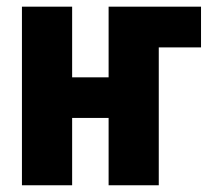

<svg xmlns="http://www.w3.org/2000/svg" viewBox="-20 -548 647 568"><path d="M574.7 -528.3V-407.7H410.6L412.1 -528.3ZM351.6 -319.3V-199.2H142.6V-319.3ZM193.4 -528.3V0H44.9V-528.3ZM449.7 -528.3V0H301.3V-528.3Z"/></svg>

Font: Roboto Condensed ExtraBold
Style: Regular
Weight: 800
Designer: Christian Robertson
Foundry: Google
Version: Version 3.008; 2023